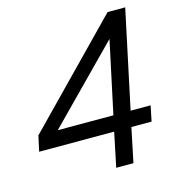

<svg xmlns="http://www.w3.org/2000/svg" viewBox="-110 -841 871 937"><g transform="rotate(-15 325.5 -372.5)"><path d="M603 -251 587 -173H485L449 0H362L398 -173H19L36 -251L518 -745H607L502 -251ZM134 -251H415L493 -616Z"/></g></svg>

Font: Plus Jakarta Display
Style: Italic
Weight: 400
Italic angle: -12°
Designer: Gumpita Rahayu
Foundry: Tokotype Studio
Version: Version 1.000